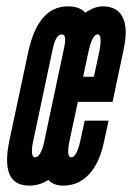

<svg xmlns="http://www.w3.org/2000/svg" viewBox="-20 -575 415 603"><path d="M71.5 8Q104.5 8 132 -10Q148 8 178.5 8Q226 8 259 -27Q292 -62 306 -127L321 -196H246L233 -136Q221 -81 204 -81Q187 -81 199 -136L224.5 -255H333.5L368 -418Q382.5 -484.5 365.8 -519.8Q349 -555 303 -555Q276 -555 248 -535Q230.5 -555 193 -555Q99.5 -555 68.5 -411L10 -136Q-21 8 71.5 8ZM90.5 -81Q82.5 -81 80.8 -93.2Q79 -105.5 83 -126L145.5 -421Q155.5 -467 173.5 -467Q182.5 -467 184.2 -456.5Q186 -446 180.5 -421L118 -126Q113.5 -106 106.2 -93.5Q99 -81 90.5 -81ZM241 -334 257.5 -411Q269.5 -467 286.5 -467Q302.5 -467 291.5 -411L275 -334Z"/></svg>

Font: League Gothic Condensed Italic
Style: Regular
Weight: 400
Width: 3
Designer: The League of Moveable Type
Version: Version 1.600; ttfautohint (v1.8.3)